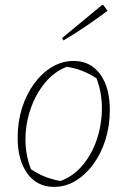

<svg xmlns="http://www.w3.org/2000/svg" viewBox="-20 -723 498 750"><path d="M191 7Q125 7 87 -45Q49 -97 49 -185Q49 -247 66 -301Q83 -355 113.5 -396.5Q144 -438 183.5 -461.5Q223 -485 268 -485Q333 -485 371 -433.5Q409 -382 409 -293Q409 -232 392 -177.5Q375 -123 344.5 -81.5Q314 -40 275 -16.5Q236 7 191 7ZM216 -16Q264 -33 300.5 -75Q337 -117 357 -174.5Q377 -232 378 -295.5Q379 -359 357 -417Q303 -453 241 -462Q193 -444 157 -401Q121 -358 100.5 -300.5Q80 -243 79.5 -180.5Q79 -118 101 -62Q152 -27 216 -16ZM228 -565 222 -574 378 -703H384L400 -681Q359 -650 317 -621.5Q275 -593 228 -565Z"/></svg>

Font: Piazzolla Thin
Style: Italic
Weight: 100
Italic angle: -11.3°
Designer: Juan Pablo del Peral
Foundry: Huerta Tipografica
Version: Version 1.330